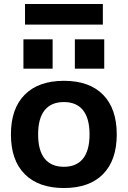

<svg xmlns="http://www.w3.org/2000/svg" viewBox="-20 -937 643 967"><path d="M35 -260Q35 -390 104.5 -460Q174 -530 302 -530Q430 -530 499 -460Q568 -390 568 -260Q568 -130 499 -60Q430 10 302 10Q174 10 104.5 -60Q35 -130 35 -260ZM302 -97Q365 -97 398 -138Q431 -179 431 -260Q431 -341 398 -382Q365 -423 302 -423Q238 -423 205 -382Q172 -341 172 -260Q172 -179 205 -138Q238 -97 302 -97ZM357 -739H505V-591H357ZM98 -739H245V-591H98ZM106 -917H498V-813H106Z"/></svg>

Font: Enso
Style: Bold
Weight: 700
Designer: Coji Morishita
Foundry: UNDERFOREST DESIGN
Version: Version 1.000